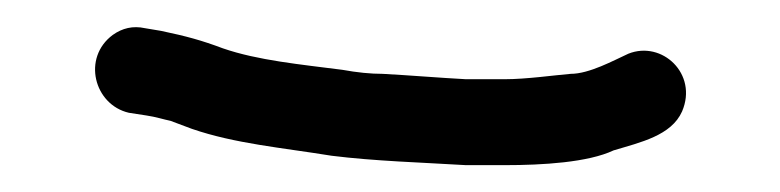

<svg xmlns="http://www.w3.org/2000/svg" viewBox="-20 -49 581 143"><path d="M356 10H327C308 9 284 7 265 6C256 6 246 5 235 3C204 -1 172 -4 146 -13C130 -19 119 -22 100 -26L88 -28C79 -30 71 -28 64 -23C41 -6 50 29 76 35L89 37C96 38 102 40 107 41L123 47C155 58 190 61 227 67C259 71 294 72 327 74H356C384 74 418 72 437 63C457 57 480 52 488 34C500 6 473 -19 448 -9C437 -4 419 6 405 6C393 7 372 10 356 10Z"/></svg>

Font: Electronic
Style: SeBd
Weight: 600
Version: Version 1.011